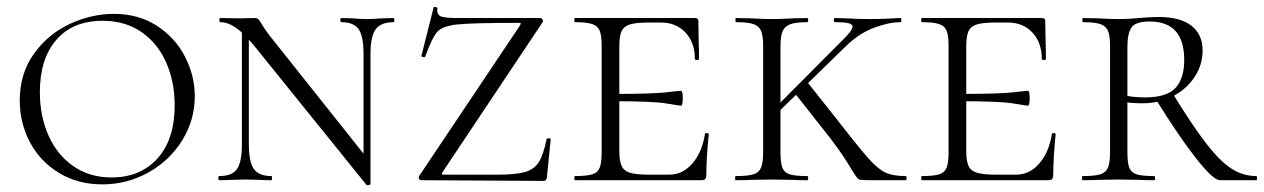

<svg xmlns="http://www.w3.org/2000/svg" viewBox="-20 -520 3647 554"><path d="M37 -230Q37 -308 78 -365Q119 -422 181.5 -451Q244 -480 309 -480Q379 -480 432 -446Q485 -412 513.5 -357Q542 -302 542 -242Q542 -174 506 -115.5Q470 -57 408.5 -22.5Q347 12 275 12Q205 12 150.5 -21Q96 -54 66.5 -109.5Q37 -165 37 -230ZM484 -216Q484 -283 460 -338.5Q436 -394 389 -427Q342 -460 276 -460Q190 -460 142.5 -405Q95 -350 95 -254Q95 -186 119.5 -130Q144 -74 191 -41Q238 -8 302 -8Q385 -8 434.5 -63Q484 -118 484 -216Z M678 -446 698 -443V-104Q698 -53 712.5 -32.5Q727 -12 763 -12Q765 -12 765 -6Q765 0 763 0Q741 0 730 -1L689 -2L647 -1Q635 0 613 0Q610 0 610 -6Q610 -12 613 -12Q650 -12 664 -32.5Q678 -53 678 -104ZM1037 13 715 -386Q683 -425 660 -440.5Q637 -456 615 -456Q613 -456 613 -462Q613 -468 615 -468L671 -467L714 -468Q722 -468 725.5 -464.5Q729 -461 736 -449Q747 -431 759 -416L1039 -64L1049 11Q1049 13 1044 14Q1039 15 1037 13ZM1049 11 1029 -20V-364Q1029 -415 1015 -435.5Q1001 -456 965 -456Q962 -456 962 -462Q962 -468 965 -468L998 -467Q1022 -465 1039 -465Q1055 -465 1081 -467L1116 -468Q1118 -468 1118 -462Q1118 -456 1116 -456Q1079 -456 1064 -435.5Q1049 -415 1049 -364Z M1483 -452Q1483 -454 1475 -454Q1343 -454 1300 -449.5Q1257 -445 1242 -428.5Q1227 -412 1207 -357Q1207 -355 1203 -355Q1200 -355 1197.5 -356.5Q1195 -358 1196 -359L1231 -498Q1231 -500 1235 -500Q1238 -500 1240.5 -498.5Q1243 -497 1242 -496Q1240 -479 1250.5 -473.5Q1261 -468 1300 -468H1538Q1543 -468 1545.5 -463.5Q1548 -459 1545 -455L1258 -25Q1254 -20 1255 -18Q1256 -16 1262 -16H1414Q1468 -16 1494.5 -23.5Q1521 -31 1534.5 -52Q1548 -73 1557 -118Q1558 -121 1563.5 -121Q1569 -121 1569 -118L1558 -8Q1558 -5 1555.5 -1.5Q1553 2 1549 2L1196 0Q1191 0 1189 -4.5Q1187 -9 1190 -13L1480 -446Z M1639 -12Q1673 -12 1689 -17Q1705 -22 1710.5 -36.5Q1716 -51 1716 -81V-387Q1716 -417 1710.5 -431Q1705 -445 1689 -450.5Q1673 -456 1639 -456Q1637 -456 1637 -462Q1637 -468 1639 -468H1985Q1995 -468 1995 -460L1996 -398Q1997 -379 1997 -350Q1997 -347 1991 -347Q1985 -347 1985 -350Q1985 -397 1958 -426Q1931 -455 1887 -455H1853Q1815 -455 1797.5 -449.5Q1780 -444 1773.5 -430Q1767 -416 1767 -386V-85Q1767 -56 1773.5 -41.5Q1780 -27 1798 -21.5Q1816 -16 1853 -16H1911Q1950 -16 1978 -48.5Q2006 -81 2014 -133Q2014 -136 2019.5 -136Q2025 -136 2025 -133Q2018 -61 2018 -15Q2018 -7 2015 -3.5Q2012 0 2003 0H1639Q1637 0 1637 -6Q1637 -12 1639 -12ZM1747 -228V-249Q1862 -249 1901 -253.5Q1940 -258 1945 -258Q1950 -258 1950 -237Q1950 -215 1945 -215Q1941 -215 1902.5 -221.5Q1864 -228 1747 -228Z M2103 -12Q2138 -12 2154 -17Q2170 -22 2176 -36.5Q2182 -51 2182 -81V-387Q2182 -417 2176 -431Q2170 -445 2154 -450.5Q2138 -456 2104 -456Q2102 -456 2102 -462Q2102 -468 2104 -468L2148 -467Q2184 -465 2206 -465Q2231 -465 2267 -467L2309 -468Q2312 -468 2312 -462Q2312 -456 2309 -456Q2276 -456 2260 -450Q2244 -444 2238 -429.5Q2232 -415 2232 -385V-81Q2232 -50 2237.5 -36Q2243 -22 2258.5 -17Q2274 -12 2309 -12Q2312 -12 2312 -6Q2312 0 2309 0Q2282 0 2267 -1L2206 -2L2147 -1Q2131 0 2103 0Q2101 0 2101 -6Q2101 -12 2103 -12ZM2357 -145 2271 -254 2308 -285 2377 -198Q2455 -98 2483 -66Q2511 -34 2533 -23Q2555 -12 2593 -12Q2596 -12 2596 -6Q2596 0 2593 0H2495Q2462 0 2457 -3Q2452 -6 2428 -46Q2404 -86 2357 -145ZM2440 -443Q2440 -450 2428.5 -453Q2417 -456 2389 -456Q2386 -456 2386 -462Q2386 -468 2389 -468L2425 -467Q2455 -465 2489 -465Q2526 -465 2558 -467Q2566 -468 2578 -468Q2581 -468 2581 -462Q2581 -456 2578 -456Q2545 -456 2502 -440Q2459 -424 2421 -387L2218 -189L2196 -188L2400 -393Q2440 -431 2440 -443Z M2640 -12Q2674 -12 2690 -17Q2706 -22 2711.5 -36.5Q2717 -51 2717 -81V-387Q2717 -417 2711.5 -431Q2706 -445 2690 -450.5Q2674 -456 2640 -456Q2638 -456 2638 -462Q2638 -468 2640 -468H2986Q2996 -468 2996 -460L2997 -398Q2998 -379 2998 -350Q2998 -347 2992 -347Q2986 -347 2986 -350Q2986 -397 2959 -426Q2932 -455 2888 -455H2854Q2816 -455 2798.5 -449.5Q2781 -444 2774.5 -430Q2768 -416 2768 -386V-85Q2768 -56 2774.5 -41.5Q2781 -27 2799 -21.5Q2817 -16 2854 -16H2912Q2951 -16 2979 -48.5Q3007 -81 3015 -133Q3015 -136 3020.5 -136Q3026 -136 3026 -133Q3019 -61 3019 -15Q3019 -7 3016 -3.5Q3013 0 3004 0H2640Q2638 0 2638 -6Q2638 -12 2640 -12ZM2748 -228V-249Q2863 -249 2902 -253.5Q2941 -258 2946 -258Q2951 -258 2951 -237Q2951 -215 2946 -215Q2942 -215 2903.5 -221.5Q2865 -228 2748 -228Z M3310 0Q3283 0 3268 -1L3207 -2L3149 -1Q3133 0 3104 0Q3102 0 3102 -6Q3102 -12 3104 -12Q3139 -12 3155 -17Q3171 -22 3177 -36.5Q3183 -51 3183 -81V-387Q3183 -417 3177 -431Q3171 -445 3155 -450.5Q3139 -456 3105 -456Q3103 -456 3103 -462Q3103 -468 3105 -468L3150 -467Q3186 -465 3207 -465Q3226 -465 3241 -466Q3256 -467 3266 -468Q3298 -471 3324 -471Q3385 -471 3417.5 -446Q3450 -421 3450 -374Q3450 -333 3427 -298Q3404 -263 3364.5 -242.5Q3325 -222 3277 -222Q3245 -222 3222 -226L3221 -246Q3246 -239 3284 -239Q3347 -239 3372 -266.5Q3397 -294 3397 -347Q3397 -458 3297 -458Q3257 -458 3245 -441Q3233 -424 3233 -385V-81Q3233 -50 3238.5 -36Q3244 -22 3259.5 -17Q3275 -12 3310 -12Q3313 -12 3313 -6Q3313 0 3310 0ZM3605 0H3500Q3481 0 3432 -62Q3383 -124 3316 -232L3362 -253Q3421 -157 3460 -106.5Q3499 -56 3532.5 -34Q3566 -12 3605 -12Q3607 -12 3607 -6Q3607 0 3605 0Z"/></svg>

Font: Cormorant SC Light
Style: Regular
Weight: 300
Designer: Christian Thalmann (Catharsis Fonts)
Foundry: Catharsis Fonts
Version: Version 4.000